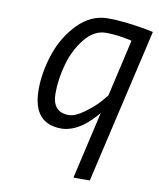

<svg xmlns="http://www.w3.org/2000/svg" viewBox="-82 -575 709 856"><g transform="rotate(10 272.5 -147.0)"><path d="M217 10Q153 10 120.5 -28.5Q88 -67 88 -145Q88 -223 116 -306.5Q144 -390 203 -450Q262 -510 338 -510Q410 -510 510 -492L545 -485L383 216H309L379 -89Q370 -77 350 -57Q330 -37 312 -24Q263 10 217 10ZM458 -430Q394 -445 340.5 -445Q287 -445 245.5 -394Q204 -343 184.5 -274.5Q165 -206 165 -140Q165 -55 240 -55Q268 -55 308 -84Q348 -113 374 -142L399 -172Z"/></g></svg>

Font: Titillium Web
Style: Italic
Weight: 400
Italic angle: -13°
Version: Version 1.002;PS 57.000;hotconv 1.0.70;makeotf.lib2.5.55311